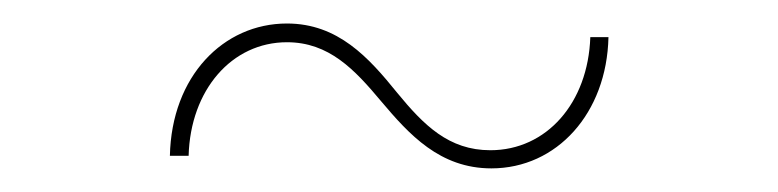

<svg xmlns="http://www.w3.org/2000/svg" viewBox="-20 -298 669 165"><path d="M402.3 -153.3C458.5 -153.3 501.5 -200.7 502.9 -266.1H487.3C485.4 -209.5 449.7 -168.9 401.4 -168.9C365.7 -168.9 344.2 -190.4 321.3 -218.3C296.9 -248.5 270.5 -277.8 226.6 -277.8C171.9 -277.8 127.4 -232.4 126 -164.1H142.1C143.6 -220.7 179.2 -261.7 226.6 -261.7C262.7 -261.7 284.7 -238.3 307.6 -210.9C331.5 -182.6 357.9 -153.3 402.3 -153.3Z"/></svg>

Font: Now Thin
Style: Regular
Weight: 100
Designer: Alfredo Marco Pradil
Foundry: Alfredo Marco Pradil
Version: Version 1.200;hotconv 1.0.109;makeotfexe 2.5.65596